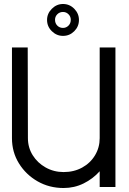

<svg xmlns="http://www.w3.org/2000/svg" viewBox="-20 -938 649 963"><path d="M480 -700H559V0H480V-79Q446 -41 399.5 -18Q353 5 299 5Q227 5 168.5 -28.5Q110 -62 75 -118.5Q40 -175 40 -245V-700H119L120 -245Q120 -198 144 -159.5Q168 -121 209 -98Q250 -75 299 -75Q351 -75 392 -97.5Q433 -120 456.5 -159Q480 -198 480 -245ZM296 -758Q264 -758 240 -781.5Q216 -805 216 -838Q216 -870 240 -894Q264 -918 296 -918Q329 -918 352.5 -894Q376 -870 376 -838Q376 -805 352.5 -781.5Q329 -758 296 -758ZM296 -878Q279 -878 267.5 -866.5Q256 -855 256 -839Q256 -821 267.5 -809.5Q279 -798 296 -798Q312 -798 323.5 -809.5Q335 -821 335 -839Q335 -855 323.5 -866.5Q312 -878 296 -878Z"/></svg>

Font: Kulim Park
Style: Regular
Weight: 400
Designer: Noponies / Dale Sattler
Foundry: Noponies
Version: Version 1.000; ttfautohint (v1.8.3)